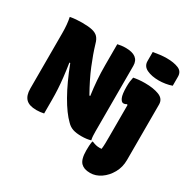

<svg xmlns="http://www.w3.org/2000/svg" viewBox="-214 -991 1379 1398"><g transform="rotate(30 475.0 -291.5)"><path d="M681 -781Q707 -786 737 -789.5Q767 -793 793 -793Q852 -793 891 -777Q930 -761 930 -717V-641Q905 -632 876.5 -627.5Q848 -623 822 -623Q762 -623 721.5 -642.5Q681 -662 681 -705ZM220 2Q206 5 190.5 7Q175 9 158 9Q97 9 69.5 -19Q42 -47 42 -105V-570Q42 -645 30 -700Q53 -705 80 -707Q107 -709 129 -709Q184 -709 215.5 -701.5Q247 -694 264 -676Q281 -658 290 -624Q313 -547 348 -462Q383 -377 440 -276H447Q438 -340 433.5 -399.5Q429 -459 429 -524V-701Q441 -704 459 -706.5Q477 -709 496 -709Q609 -709 609 -623V-71Q609 -51 610 -34Q611 -17 615 0Q582 10 537 10Q493 10 465 0.5Q437 -9 415 -32Q363 -82 308 -178.5Q253 -275 201 -411H194Q204 -345 209.5 -295.5Q215 -246 217.5 -202.5Q220 -159 220 -112ZM746 -557Q818 -557 865 -538.5Q912 -520 912 -473V-6Q912 54 884.5 103Q857 152 814.5 181Q772 210 726 210Q698 210 679.5 203.5Q661 197 648 184Q620 156 620 81Q620 62 621 43Q622 24 626 3H632Q649 10 663 13.5Q677 17 695 17Q700 17 703.5 16.5Q707 16 711 16Q714 -7 714.5 -32.5Q715 -58 715 -90V-354L709 -359Q697 -350 682 -350Q666 -350 654 -376.5Q642 -403 642 -468Q642 -494 644.5 -512.5Q647 -531 651 -548Q670 -552 694 -554.5Q718 -557 746 -557Z"/></g></svg>

Font: Recursive Sn Csl St Blk
Style: Regular
Weight: 900
Version: Version 1.079;hotconv 1.0.112;makeotfexe 2.5.65598; ttfautoh